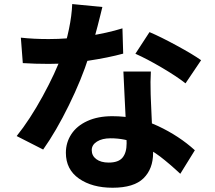

<svg xmlns="http://www.w3.org/2000/svg" viewBox="-20 -841 1040 928"><path d="M215.4 -652.2Q307.2 -652.2 402.5 -666.5Q497.8 -680.8 571.8 -704L575.4 -581.8Q504 -562.2 404.7 -547.2Q305.4 -532.2 216.2 -532.2Q149.6 -532.2 90.2 -536L80.8 -659Q142.2 -652.2 215.4 -652.2ZM465 -767.4Q438 -657.2 409.4 -568Q374.8 -458.4 313.1 -332.6Q251.4 -206.8 188.6 -118.2L60.6 -183.4Q124.4 -262.8 186.4 -376.1Q248.4 -489.4 279.2 -576Q299.4 -634 313.2 -699.9Q327 -765.8 329 -821.4L474.8 -807.2ZM708.2 -387Q709 -379 709 -363.8L713 -272.2Q720 -126.8 720 -102.2Q720 -24.8 673.5 20.8Q627 66.4 524.2 66.4Q425.2 66.4 361.8 22.2Q298.4 -22 298.4 -102.6Q298.4 -152 324.8 -192.4Q351.2 -232.8 402.2 -256.1Q453.2 -279.4 522.6 -279.4Q642.4 -279.4 744.2 -231.6Q846 -183.8 921.8 -114.8L851.4 -1Q798.6 -50.2 753.8 -84.5Q709 -118.8 646.6 -145.7Q584.2 -172.6 514.6 -172.6Q473.8 -172.6 448.6 -156.7Q423.4 -140.8 423.4 -115.4Q423.4 -88.2 445.5 -71.7Q467.6 -55.2 505.4 -55.2Q552.4 -55.2 572.2 -79.1Q592 -103 592 -148Q592 -173.2 588.7 -242.4Q585.4 -311.6 581.8 -381.8Q579 -445.2 576.4 -495.4H709.2Q706.2 -448.4 708.2 -387ZM634.4 -581.2 702.6 -685.8Q756.4 -663 834.6 -620.5Q912.8 -578 952 -550L876.6 -438.2Q834.2 -471.8 761.7 -514.4Q689.2 -557 634.4 -581.2Z"/></svg>

Font: 寒蝉端黑体 Light
Style: Regular
Weight: 300
Designer: ChillDuanSans {Warren2060}; 
Source Han Sans {Ryoko NISHIZUKA 西塚涼子 (kana, bopomofo & ideographs); Paul D. Hunt (Latin, G
Foundry: ChillType&Adobe
Version: Version 1.300;Glyphs 3.3 (3306)